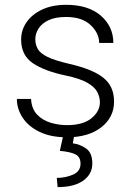

<svg xmlns="http://www.w3.org/2000/svg" viewBox="-20 -558 547 794"><path d="M393.1 -134.8Q393.1 -156.7 382.3 -177.5Q371.6 -198.2 341.1 -215.8Q310.5 -233.4 252 -245.6Q163.6 -264.2 115.5 -296.9Q67.4 -329.6 67.4 -394.5Q67.4 -434.1 90.1 -466.6Q112.8 -499 154.5 -518.6Q196.3 -538.1 253.4 -538.1Q345.2 -538.1 397 -493.2Q448.7 -448.2 448.7 -380.4H390.1Q390.1 -420.9 354.7 -454.3Q319.3 -487.8 253.4 -487.8Q208 -487.8 179.9 -474.1Q151.9 -460.4 138.9 -439.2Q126 -418 126 -396Q126 -373 136.5 -355Q147 -336.9 177.2 -322.3Q207.5 -307.6 266.6 -293.9Q362.8 -272 407.2 -236.6Q451.7 -201.2 451.7 -138.2Q451.7 -72.8 398.7 -31.5Q345.7 9.8 256.8 9.8Q189.9 9.8 143.6 -12.7Q97.2 -35.2 73.5 -71.5Q49.8 -107.9 49.8 -148.9H108.4Q110.8 -107.4 133.8 -83.7Q156.7 -60.1 190.2 -50.3Q223.6 -40.5 256.8 -40.5Q323.7 -40.5 358.4 -69.1Q393.1 -97.7 393.1 -134.8ZM241.2 3.4H286.6L281.2 34.7Q311.5 38.6 336.7 56.6Q361.8 74.7 361.8 118.2Q361.8 162.1 324.2 189Q286.6 215.8 218.3 215.8L214.8 177.7Q251 177.7 282 164.1Q313 150.4 313 119.1Q313 90.8 292 80.3Q271 69.8 227.5 65.9Z"/></svg>

Font: Vazirmatn UI FD ExtraLight
Style: Regular
Weight: 200
Designer: Saber Rastikerdar
Foundry: Saber Rastikerdar
Version: Version 33.003